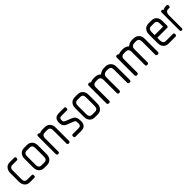

<svg xmlns="http://www.w3.org/2000/svg" viewBox="224 -1139 1983 1983"><g transform="rotate(-45 1215.5 -147.0)"><path d="M168 0H102Q68 0 47.5 -23Q27 -46 27 -84V-210Q27 -248 47.5 -271Q68 -294 102 -294H168Q183 -294 183 -278V-271Q183 -263 178 -259Q173 -255 168 -255H102Q64 -255 64 -210V-85Q64 -39 102 -39H168Q183 -39 183 -23V-16Q183 -8 178 -4Q173 0 168 0Z M354 0H312Q276 0 255.5 -23Q235 -46 235 -84V-210Q235 -248 255.5 -271Q276 -294 312 -294H354Q389 -294 410 -271Q431 -248 431 -210V-84Q431 -46 410 -23Q389 0 354 0ZM393 -210Q393 -255 354 -255H312Q272 -255 272 -210V-85Q272 -39 312 -39H354Q393 -39 393 -85Z M675 0H668Q653 0 653 -17V-210Q653 -255 614 -255H578Q535 -255 535 -212V-17Q535 0 520 0H513Q505 0 501.5 -5.5Q498 -11 498 -17V-278Q498 -283 501.5 -288.5Q505 -294 513 -294H520Q529 -294 535 -283Q553 -294 578 -294H614Q649 -294 670 -271Q691 -248 691 -210V-17Q691 0 675 0Z M850 0H768Q763 0 758 -4Q753 -8 753 -16V-23Q753 -39 768 -39H850Q872 -39 880 -47.5Q888 -56 888 -70V-85Q888 -102 883.5 -110.5Q879 -119 865 -124L802 -148Q773 -159 761.5 -176Q750 -193 750 -223Q750 -294 821 -294H898Q906 -294 909.5 -288.5Q913 -283 913 -278V-271Q913 -255 898 -255H821Q801 -255 794.5 -247Q788 -239 788 -230V-216Q788 -204 793 -198.5Q798 -193 814 -186L877 -161Q905 -149 914.5 -128Q924 -107 924 -73Q924 -35 905.5 -17.5Q887 0 850 0Z M1094 0H1052Q1016 0 995.5 -23Q975 -46 975 -84V-210Q975 -248 995.5 -271Q1016 -294 1052 -294H1094Q1129 -294 1150 -271Q1171 -248 1171 -210V-84Q1171 -46 1150 -23Q1129 0 1094 0ZM1133 -210Q1133 -255 1094 -255H1052Q1012 -255 1012 -210V-85Q1012 -39 1052 -39H1094Q1133 -39 1133 -85Z M1563 0H1556Q1548 0 1544 -6Q1540 -12 1540 -17V-210Q1540 -255 1497 -255H1477Q1454 -255 1441 -243Q1428 -231 1428 -210V-17Q1428 -12 1424 -6Q1420 0 1413 0H1405Q1389 0 1389 -17V-210Q1389 -255 1346 -255H1324Q1278 -255 1278 -212V-17Q1278 0 1261 0H1254Q1246 0 1242 -6Q1238 -12 1238 -17V-278Q1238 -283 1242 -288.5Q1246 -294 1254 -294H1261Q1271 -294 1278 -284Q1301 -294 1323 -294H1346Q1385 -294 1410 -268Q1426 -282 1443 -288Q1460 -294 1477 -294H1497Q1535 -294 1557.5 -271Q1580 -248 1580 -210V-17Q1580 0 1563 0Z M1973 0H1966Q1958 0 1954 -6Q1950 -12 1950 -17V-210Q1950 -255 1907 -255H1887Q1864 -255 1851 -243Q1838 -231 1838 -210V-17Q1838 -12 1834 -6Q1830 0 1823 0H1815Q1799 0 1799 -17V-210Q1799 -255 1756 -255H1734Q1688 -255 1688 -212V-17Q1688 0 1671 0H1664Q1656 0 1652 -6Q1648 -12 1648 -17V-278Q1648 -283 1652 -288.5Q1656 -294 1664 -294H1671Q1681 -294 1688 -284Q1711 -294 1733 -294H1756Q1795 -294 1820 -268Q1836 -282 1853 -288Q1870 -294 1887 -294H1907Q1945 -294 1967.5 -271Q1990 -248 1990 -210V-17Q1990 0 1973 0Z M2234 -125H2089V-85Q2089 -39 2129 -39H2230Q2246 -39 2246 -23V-16Q2246 -8 2240.5 -4Q2235 0 2230 0H2129Q2093 0 2072.5 -23Q2052 -46 2052 -84V-210Q2052 -248 2072.5 -271Q2093 -294 2129 -294H2172Q2209 -294 2229 -271Q2249 -248 2249 -210V-143Q2249 -137 2245.5 -131Q2242 -125 2234 -125ZM2212 -210Q2212 -255 2172 -255H2129Q2089 -255 2089 -210V-164H2212Z M2394 -255H2376Q2359 -255 2348.5 -241.5Q2338 -228 2338 -205V-17Q2338 0 2324 0H2318Q2311 0 2308 -6Q2305 -12 2305 -17V-278Q2305 -283 2308 -288.5Q2311 -294 2318 -294H2324Q2329 -294 2332 -292Q2335 -290 2338 -282Q2348 -287 2357 -290.5Q2366 -294 2377 -294H2394Q2400 -294 2404 -288.5Q2408 -283 2408 -278V-271Q2408 -263 2403.5 -259Q2399 -255 2394 -255Z"/></g></svg>

Font: Chathura
Style: Bold
Weight: 700
Designer: Appaji Ambarisha Darbha
Foundry: Aditya Fonts
Version: Version 1.002 2016